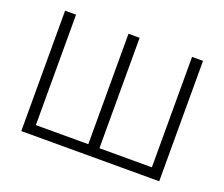

<svg xmlns="http://www.w3.org/2000/svg" viewBox="-117 -892 1251 1070"><g transform="rotate(20 508.5 -357.0)"><path d="M99 -714H164V-59H475V-714H541V-59H852V-714H917V0H99Z"/></g></svg>

Font: OpenSansMMV
Style: Light
Weight: 300
Foundry: Ascender Corporation
Version: Version 4.001